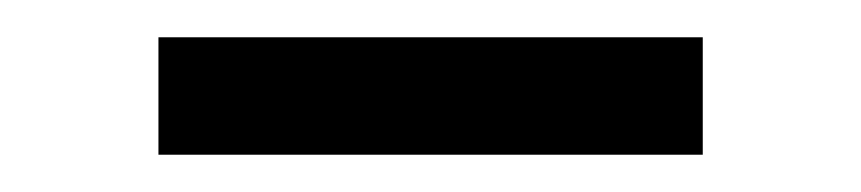

<svg xmlns="http://www.w3.org/2000/svg" viewBox="-20 -324 462 103"><path d="M65 -241V-304H357V-241Z"/></svg>

Font: Raleway-v4020
Style: Regular
Weight: 400
Designer: Matt McInerney, Pablo Impallari, Rodrigo Fuenzalida
Foundry: Matt McInerney, Pablo Impallari, Rodrigo Fuenzalida
Version: Version 4.020;PS 004.020;hotconv 1.0.88;makeotf.lib2.5.64775